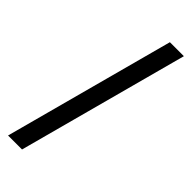

<svg xmlns="http://www.w3.org/2000/svg" viewBox="-277 -767 901 901"><g transform="rotate(45 173.5 -316.5)"><path d="M105.5 106.4H12.7L240.2 -740.2H333Z"/></g></svg>

Font: Pretendard JP Medium
Style: Regular
Weight: 500
Designer: Base glyphs from Inter by Rasmus Andersson; Hangeul glyphs from Noto Sans CJK(Source Han Sans) by Jang Soo-young and Kan
Foundry: Kil Hyung-jin
Version: Version 1.309